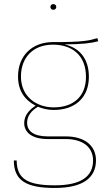

<svg xmlns="http://www.w3.org/2000/svg" viewBox="-20 -737 536 952"><path d="M244.4 -716.7C235.3 -716.7 229.9 -709.9 229.9 -702.6C229.9 -695.3 235.3 -688.4 244.4 -688.4C254 -688.4 259 -695.3 259 -702.6C259 -709.8 254 -716.7 244.4 -716.7ZM462.8 -547.9C423.3 -536.3 394.8 -527.9 242.3 -528.3C139 -528.3 69.4 -460.4 69.4 -357.8C69.4 -286.7 102.9 -240.8 156.6 -213C124.7 -192.4 100 -164.9 100 -126.7C100 -79.9 139.6 -47.6 216.6 -47.6H305.4C391 -47.6 441.4 -7 441.4 58.6C441.4 137.3 383 181.9 251.6 181.9C116.9 181.9 63.4 150.2 62.6 58.7H48.6C48.6 158.4 110.3 195 251.6 195C390.4 195 455.9 145.2 455.9 57.7C455.9 -13 401.7 -60.7 306.3 -60.7H217.4C145.7 -60.7 114.4 -87.7 114.4 -128.8C114.4 -162.5 136.5 -189.2 168.2 -207.8C190.9 -198.1 217.2 -191.8 246.4 -191.8C352.7 -191.8 420.7 -253.3 420.7 -356C420.7 -442.7 377.7 -499 299.9 -516.9C388.7 -517.3 435.3 -523.4 467.1 -532.6ZM242.7 -515.6C335.9 -515.6 406.3 -464.3 406.3 -356C406.3 -259 344.3 -204.6 246.4 -204.6C162.7 -204.6 83.9 -256 83.9 -357.8C83.9 -449.8 142.1 -515.6 242.7 -515.6Z"/></svg>

Font: Fira Sans Hair
Style: Regular
Weight: 100
Designer: bBox Type GmbH & Carrois Corporate GbR & Edenspiekermann AG
Foundry: bBox Type GmbH & Carrois Corporate GbR & Edenspiekermann AG
Version: Version 4.300;PS 004.300;hotconv 1.0.88;makeotf.lib2.5.64775